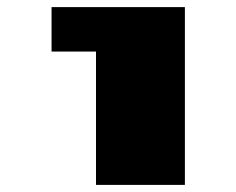

<svg xmlns="http://www.w3.org/2000/svg" viewBox="-20 -645 665 540"><path d="M250 -125V-500H125V-625H500V-125Z"/></svg>

Font: Silkscreen
Style: Bold
Weight: 700
Designer: Jason Kottke
Foundry: Jason Kottke
Version: Version 1.001; ttfautohint (v1.8.4.7-5d5b)